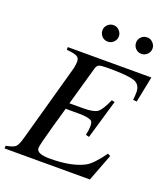

<svg xmlns="http://www.w3.org/2000/svg" viewBox="-154 -964 941 1073"><g transform="rotate(20 316.5 -428.0)"><path d="M634 -653 603 -499 581 -501Q584 -527 584 -547Q584 -592 547 -606Q510 -620 392 -620Q350 -620 337 -615.5Q324 -611 319 -594L253 -361H331Q397 -361 419 -377Q441 -393 470 -458L488 -454L420 -222L400 -227Q407 -258 407 -279Q407 -303 400 -310Q384 -325 322 -325H244L212 -213Q176 -86 176 -67Q176 -33 255 -33Q384 -33 458 -72Q496 -92 552 -170L568 -162L506 0H-1V-16Q42 -24 55 -35.5Q68 -47 80 -90L203 -532Q214 -569 214 -596Q214 -616 198.5 -624.5Q183 -633 137 -637V-653ZM585 -807Q585 -787 570.5 -772.5Q556 -758 536 -758Q515 -758 501 -772.5Q487 -787 487 -808Q487 -828 501.5 -842Q516 -856 537 -856Q556 -856 570.5 -841Q585 -826 585 -807ZM385 -807Q385 -787 370.5 -772.5Q356 -758 336 -758Q315 -758 301 -772.5Q287 -787 287 -808Q287 -828 301.5 -842Q316 -856 337 -856Q356 -856 370.5 -841Q385 -826 385 -807Z"/></g></svg>

Font: STIX MathJax Latin
Style: Italic
Weight: 400
Italic angle: -16.33°
Designer: MicroPress Inc., with final additions and corrections provided by Coen Hoffman, Elsevier (retired)
Version: Version 1.1.1